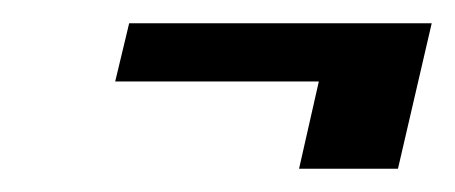

<svg xmlns="http://www.w3.org/2000/svg" viewBox="-20 -240 391 165"><path d="M91 -220 79 -170H254L237 -95H322L351 -220Z"/></svg>

Font: Pfennig
Style: BoldItalic
Weight: 700
Italic angle: -13°
Version: Version 20100423